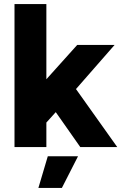

<svg xmlns="http://www.w3.org/2000/svg" viewBox="-20 -720 602 940"><path d="M51 0V-700H207V-332L358 -500H541L352 -284L554 0H373L253 -171L207 -120V0ZM168 200 214 45H362L283 200Z"/></svg>

Font: Figtree ExtraBold
Style: Regular
Weight: 800
Designer: Erik Kennedy
Foundry: Erik Kennedy
Version: Version 2.002